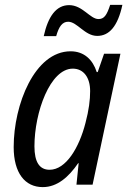

<svg xmlns="http://www.w3.org/2000/svg" viewBox="-20 -756 521 786"><path d="M159 -608H210C221 -647 235 -667 259 -667C296 -667 327 -609 378 -609C427 -609 462 -648 481 -736H431C417 -693 406 -678 383 -678C349 -678 318 -735 263 -735C210 -735 177 -689 159 -608ZM183 -61C142 -61 121 -92 121 -157C121 -296 185 -475 278 -475C322 -475 349 -439 349 -383C349 -347 344 -306 330 -253C304 -151 250 -61 183 -61ZM155 10C214 10 261 -31 300 -88H302L293 0H359L473 -536H406L380 -461H376C360 -511 325 -546 269 -546C122 -546 36 -328 36 -154C36 -48 82 10 155 10Z"/></svg>

Font: Noto Sans Display SemiCondensed
Style: Italic
Weight: 400
Width: 4
Italic angle: -12°
Designer: Monotype Design Team
Foundry: Monotype Imaging Inc.
Version: Version 1.900